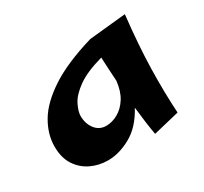

<svg xmlns="http://www.w3.org/2000/svg" viewBox="-106 -604 812 766"><g transform="rotate(-30 300.5 -221.0)"><path d="M195 14Q152 14 116 -3.5Q80 -21 58 -55Q36 -89 36 -140Q36 -197 68.5 -252Q101 -307 175 -355.5Q249 -404 374 -441L543 -458Q528 -323 525.5 -216Q523 -109 529 -13L409 16Q404 -11 399.5 -44.5Q395 -78 391 -115Q354 -46 300 -16Q246 14 195 14ZM187 -194Q187 -159 206 -134Q225 -109 257 -109Q284 -109 311 -124Q338 -139 357 -169Q376 -199 381 -245Q379 -275 377.5 -303Q376 -331 375 -355Q299 -334 258 -304.5Q217 -275 202 -245Q187 -215 187 -194Z"/></g></svg>

Font: Marhey SemiBold
Style: Regular
Weight: 600
Designer: Nur Syamsi & Bustanul Arifin
Foundry: Namelatype
Version: Version 1.000; ttfautohint (v1.8.4.7-5d5b)